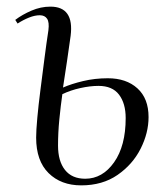

<svg xmlns="http://www.w3.org/2000/svg" viewBox="-20 -545 491 579"><path d="M170 -281Q195 -292 230.5 -300.5Q266 -309 305 -309Q361 -309 394.5 -278.5Q428 -248 428 -192Q428 -144 404 -96.5Q380 -49 334.5 -17.5Q289 14 225 14Q164 14 126.5 -23Q89 -60 89 -130Q89 -151 92.5 -189.5Q96 -228 102 -274.5Q108 -321 114 -368Q120 -415 126 -454Q129 -478 122 -488.5Q115 -499 100 -499Q85 -499 67.5 -492Q50 -485 33 -474L26 -485Q47 -501 75 -513Q103 -525 132 -525Q204 -525 193 -437Q188 -399 182 -360Q176 -321 170 -281ZM168 -261Q163 -226 159 -185.5Q155 -145 155 -106Q155 -59 176 -32.5Q197 -6 237 -6Q289 -6 324 -55.5Q359 -105 359 -189Q359 -233 339 -259.5Q319 -286 277 -286Q252 -286 222.5 -279.5Q193 -273 168 -261Z"/></svg>

Font: Literata 72pt Light
Style: Italic
Weight: 300
Italic angle: -2°
Designer: Latin by Veronika Burian and Jose Scaglione. Greek by Irene Vlachou. Cyrillic by Vera Evstafieva
Foundry: TypeTogether
Version: Version 3.002